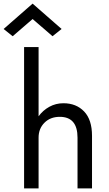

<svg xmlns="http://www.w3.org/2000/svg" viewBox="-58 -1040 603 1060"><path d="M122 -935 12 -840 -38 -880 122 -1020 282 -880 232 -840ZM370 -280Q370 -395 272 -395Q220 -395 187.5 -362.5Q155 -330 155 -280V0H75V-780H155V-398Q179 -431 214.5 -450.5Q250 -470 292 -470Q363 -470 406.5 -424.5Q450 -379 450 -290V0H370Z"/></svg>

Font: Jost*
Style: Regular
Weight: 400
Version: Version 3.7